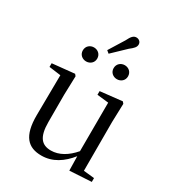

<svg xmlns="http://www.w3.org/2000/svg" viewBox="-213 -1033 1080 1177"><g transform="rotate(30 326.5 -444.5)"><path d="M210 -622C237 -622 261 -641 261 -671C261 -702 237 -721 210 -721C183 -721 159 -702 159 -671C159 -641 183 -622 210 -622ZM288 -747 306 -732 398 -820C425 -841 438 -854 438 -873C438 -893 421 -904 405 -904C385 -904 372 -890 355 -855ZM428 -622C455 -622 479 -641 479 -671C479 -702 455 -721 428 -721C401 -721 377 -702 377 -671C377 -641 401 -622 428 -622ZM456 9 610 0V-27L534 -35V-380L538 -511L528 -523L373 -506V-480L454 -471L453 -127C407 -73 353 -41 296 -41C231 -41 196 -78 196 -185V-380L200 -511L190 -523L33 -507V-481L116 -470L113 -186C112 -37 166 15 261 15C340 15 403 -28 454 -92Z"/></g></svg>

Font: Noto Serif CJK TC
Style: Regular
Weight: 400
Designer: Ryoko NISHIZUKA 西塚涼子 (kana & ideographs); Frank Grießhammer (Latin, Greek & Cyrillic); Wenlong ZHANG 张文龙 (bopomofo); San
Foundry: Adobe
Version: Version 2.001;hotconv 1.1.0;makeotfexe 2.6.0